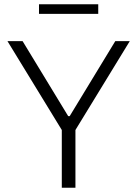

<svg xmlns="http://www.w3.org/2000/svg" viewBox="-20 -881 645 901"><path d="M270 0V-271L15 -688H86L300 -336H307L521 -688H589L334 -271V0ZM163 -816V-861H441V-816Z"/></svg>

Font: Saira Light
Style: Regular
Weight: 300
Designer: Hector Gatti with collaboration of the Omnibus-Type team
Foundry: Omnibus-Type
Version: Version 1.100; ttfautohint (v1.8.3)